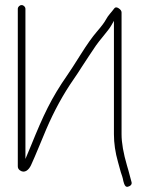

<svg xmlns="http://www.w3.org/2000/svg" viewBox="-20 -690 587 755"><path d="M50 -655V-36C50 -29.3 52.8 -24 58.5 -20C77.2 -6.8 93.6 -22.5 102 -40.5C119.9 -79 143 -137.8 162 -182C193.1 -254.5 229.1 -320.2 270 -379C280.7 -394.3 291.3 -410.5 302 -427.5C321.5 -458.5 338.5 -482 357 -510.5C368.5 -528.2 408.5 -572.6 417.8 -590.2C421.9 -598.1 425.3 -604 428 -608V-162C428 -126.7 433.3 -90.3 444 -53L455 -13L460.5 3.5C462.2 8.5 463.7 14.7 465 22L468 32C471.3 41.8 476.1 46 482.5 44.4C491.6 42.1 500.6 35.9 497 25L494 14C490.2 0.1 488.3 -8.6 484.5 -21.5L479.5 -38.5C465.2 -87.2 458 -128.4 458 -162V-641C458 -647 454.2 -652.5 446.5 -657.5C438.8 -662.5 433 -662.2 429 -656.5C419 -642.4 405.1 -629.8 396 -612.1C390.7 -602 379.1 -586.5 361 -565.6C342.9 -544.7 321.8 -514.8 297.5 -476.1C273.2 -437.4 255.7 -410.3 245 -395C180.7 -302.6 150.6 -237.1 102 -117.5C92.7 -94.5 85.3 -77 80 -65V-655C80 -662.9 72.9 -670 65 -670C57.1 -670 50 -662.9 50 -655Z"/></svg>

Font: MewTooHand
Style: Regular
Weight: 400
Designer: Mew Too, Robert Jablonski
Version: Version 0.77